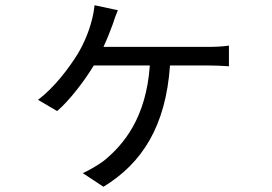

<svg xmlns="http://www.w3.org/2000/svg" viewBox="-20 -632 1040 733"><path d="M375 -453C389 -483 402 -516 411 -541C416 -558 422 -574 430 -593L341 -612C339 -593 335 -571 330 -553C320 -514 302 -468 276 -425C243 -372 187 -297 125 -251L198 -208C241 -244 300 -319 338 -382H552C538 -183 453 -80 375 -17C355 -2 317 20 296 29L375 81C523 -9 613 -151 629 -382H776C796 -382 828 -381 854 -379V-458C830 -454 797 -453 776 -453Z"/></svg>

Font: Noto Sans Japanese Regular
Style: Regular
Weight: 400
Designer: Ryoko NISHIZUKA (kana & ideographs); Paul D. Hunt (Latin, Greek & Cyrillic); Wenlong ZHANG (bopomofo); Sandoll Communica
Foundry: Adobe Systems Incorporated
Version: Version 1.000;PS 1;hotconv 1.0.78;makeotf.lib2.5.61930